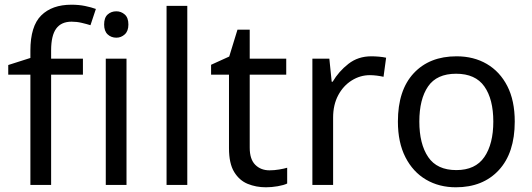

<svg xmlns="http://www.w3.org/2000/svg" viewBox="-20 -785 2259 815"><path d="M332 -468H197V0H109V-468H15V-509L109 -539V-570Q109 -674 155 -719.5Q201 -765 283 -765Q315 -765 341.5 -759.5Q368 -754 387 -747L364 -678Q348 -683 327 -688Q306 -693 284 -693Q240 -693 218.5 -663.5Q197 -634 197 -571V-536H332Z M474 -737Q494 -737 509.5 -723.5Q525 -710 525 -681Q525 -653 509.5 -639Q494 -625 474 -625Q452 -625 437 -639Q422 -653 422 -681Q422 -710 437 -723.5Q452 -737 474 -737ZM517 -536V0H429V-536Z M775 0H687V-760H775Z M1124 -62Q1144 -62 1165 -65.5Q1186 -69 1199 -73V-6Q1185 1 1159 5.5Q1133 10 1109 10Q1067 10 1031.5 -4.5Q996 -19 974 -55Q952 -91 952 -156V-468H876V-510L953 -545L988 -659H1040V-536H1195V-468H1040V-158Q1040 -109 1063.5 -85.5Q1087 -62 1124 -62Z M1556 -546Q1571 -546 1588.5 -544.5Q1606 -543 1619 -540L1608 -459Q1595 -462 1579.5 -464Q1564 -466 1550 -466Q1509 -466 1473 -443.5Q1437 -421 1415.5 -380.5Q1394 -340 1394 -286V0H1306V-536H1378L1388 -438H1392Q1418 -482 1459 -514Q1500 -546 1556 -546Z M2165 -269Q2165 -136 2097.5 -63Q2030 10 1915 10Q1844 10 1788.5 -22.5Q1733 -55 1701 -117.5Q1669 -180 1669 -269Q1669 -402 1736 -474Q1803 -546 1918 -546Q1991 -546 2046.5 -513.5Q2102 -481 2133.5 -419.5Q2165 -358 2165 -269ZM1760 -269Q1760 -174 1797.5 -118.5Q1835 -63 1917 -63Q1998 -63 2036 -118.5Q2074 -174 2074 -269Q2074 -364 2036 -418Q1998 -472 1916 -472Q1834 -472 1797 -418Q1760 -364 1760 -269Z"/></svg>

Font: Noto Sans Masaram Gondi
Style: Regular
Weight: 400
Designer: Ek Type & Mukund Gokhale
Foundry: Ek Type
Version: Version 1.004; ttfautohint (v1.8.4.7-5d5b)